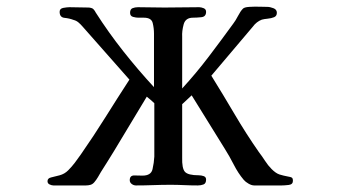

<svg xmlns="http://www.w3.org/2000/svg" viewBox="-20 -564 1040 586"><path d="M874 -12Q874 -1 861 0.5Q848 2 840 2H756Q748 2 738.5 -3.5Q729 -9 724 -15Q707 -35 693.5 -61.5Q680 -88 666 -110L565 -273Q558 -266 550.5 -259.5Q543 -253 536 -246V-84Q535 -50 544.5 -39.5Q554 -29 587 -29Q594 -29 601.5 -26.5Q609 -24 609 -16Q609 -4 601 -1Q593 2 584 2Q563 2 542 1Q521 0 501 0Q474 0 447.5 1Q421 2 395 2Q388 2 382 -2.5Q376 -7 376 -14Q376 -29 390.5 -28.5Q405 -28 415 -28Q441 -28 445.5 -47.5Q450 -67 451 -86V-249Q446 -254 440 -259Q434 -264 428 -269L328 -103Q318 -87 308.5 -71.5Q299 -56 288 -39Q284 -32 279 -23.5Q274 -15 268 -8Q263 -2 256.5 0Q250 2 242 2Q217 2 192.5 2Q168 2 143 2Q138 2 131.5 -1Q125 -4 125 -11Q125 -20 136 -22.5Q147 -25 162 -29Q177 -33 188 -44Q199 -55 208.5 -67.5Q218 -80 227 -93Q266 -149 302 -206.5Q338 -264 375 -321L232 -483Q226 -490 219.5 -495.5Q213 -501 205 -503Q192 -508 177 -509.5Q162 -511 162 -528Q162 -538 173.5 -540Q185 -542 192 -542L250 -541Q254 -541 259 -539.5Q264 -538 266 -535Q268 -533 269.5 -530.5Q271 -528 272 -526Q311 -465 356 -408Q401 -351 450 -298Q450 -339 450 -380Q450 -421 450 -461Q450 -478 446 -494Q442 -510 419 -510Q415 -510 411 -510Q407 -510 402 -510Q395 -510 386 -512.5Q377 -515 377 -525Q377 -536 384.5 -539Q392 -542 401 -542Q421 -542 441 -541.5Q461 -541 482 -541Q508 -541 534.5 -541.5Q561 -542 588 -542Q594 -542 601.5 -539Q609 -536 609 -528Q609 -513 594.5 -511.5Q580 -510 569 -510Q546 -510 540.5 -489.5Q535 -469 536 -452V-294Q579 -341 617 -391Q655 -441 692 -492Q699 -501 706.5 -515.5Q714 -530 721 -537Q725 -542 740.5 -543Q756 -544 773 -543.5Q790 -543 796 -543Q804 -543 814.5 -539Q825 -535 825 -525Q825 -515 816.5 -511.5Q808 -508 797 -507Q786 -506 779 -504Q771 -501 764 -495.5Q757 -490 752 -483L625 -333Q661 -275 696 -215.5Q731 -156 770 -100Q780 -87 789 -73Q798 -59 809 -48Q822 -35 833 -31.5Q844 -28 860 -25Q867 -24 870.5 -22Q874 -20 874 -12Z"/></svg>

Font: Kaisei Tokumin Medium
Style: Regular
Weight: 500
Designer: Font-Kai, 金井和夫
Foundry: KAZUO KANAI
Version: Version 5.003